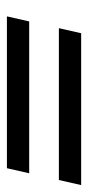

<svg xmlns="http://www.w3.org/2000/svg" viewBox="134 -626 260 569"><g transform="rotate(90 264.5 -342.0)"><path d="M64 -386 79 -452H529L514 -386ZM29 -232 44 -298H494L479 -232Z"/></g></svg>

Font: Platypi Light ExtraBold
Style: Italic
Weight: 800
Italic angle: -13°
Version: Version 1.200